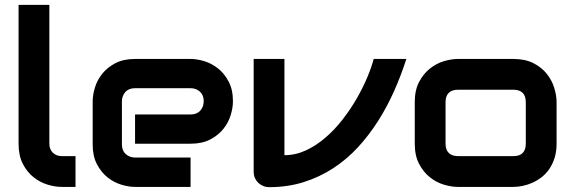

<svg xmlns="http://www.w3.org/2000/svg" viewBox="-20 -771 2364 792"><path d="M291.5 0H234.9Q207.5 0 176.5 -9.3Q145.5 -18.6 118.7 -39.8Q91.8 -61 74.2 -95Q56.6 -128.9 56.6 -178.2V-751H183.6V-178.2Q183.6 -154.8 198.2 -140.9Q212.9 -127 234.9 -127H291.5Z M940.9 -353Q940.9 -326.7 931.6 -296.1Q922.4 -265.6 901.6 -239.5Q880.9 -213.4 847.4 -195.8Q814 -178.2 766.1 -178.2H537.1V-298.8H766.1Q792 -298.8 806.2 -314.7Q820.3 -330.6 820.3 -354Q820.3 -378.9 804.4 -393.1Q788.6 -407.2 766.1 -407.2H537.1Q511.2 -407.2 497.1 -391.4Q482.9 -375.5 482.9 -352.1V-174.8Q482.9 -149.4 498.8 -135.3Q514.6 -121.1 538.1 -121.1H766.1V0H537.1Q510.7 0 480.2 -9.3Q449.7 -18.6 423.6 -39.3Q397.5 -60.1 379.9 -93.5Q362.3 -127 362.3 -174.8V-353Q362.3 -379.4 371.6 -409.9Q380.9 -440.4 401.6 -466.6Q422.4 -492.7 455.8 -510.3Q489.3 -527.8 537.1 -527.8H766.1Q792.5 -527.8 823 -518.6Q853.5 -509.3 879.6 -488.5Q905.8 -467.8 923.3 -434.3Q940.9 -400.9 940.9 -353Z M1656.2 -527.8Q1634.8 -460.9 1606 -396Q1577.1 -331.1 1539.8 -272.2Q1502.4 -213.4 1456.3 -163.3Q1410.2 -113.3 1354.2 -76.9Q1298.3 -40.5 1232.7 -19.8Q1167 1 1090.3 1Q1077.1 1 1065.4 -3.9Q1053.7 -8.8 1044.9 -17.3Q1036.1 -25.9 1031.2 -37.4Q1026.4 -48.8 1026.4 -62V-527.8H1153.3V-130.9Q1199.7 -130.9 1242.4 -150.9Q1285.2 -170.9 1323.2 -203.9Q1361.3 -236.8 1393.8 -278.8Q1426.3 -320.8 1451.7 -365Q1477.1 -409.2 1494.9 -451.7Q1512.7 -494.1 1521.5 -527.8Z M2275.9 -178.2Q2275.9 -145.5 2267.6 -119.4Q2259.3 -93.3 2245.6 -73.5Q2231.9 -53.7 2213.9 -39.8Q2195.8 -25.9 2176 -17.1Q2156.2 -8.3 2136 -4.2Q2115.7 0 2097.7 0H1868.7Q1842.3 0 1811 -9.3Q1779.8 -18.6 1753.2 -39.8Q1726.6 -61 1708.7 -95Q1690.9 -128.9 1690.9 -178.2V-350.1Q1690.9 -398.9 1708.7 -432.9Q1726.6 -466.8 1753.2 -488Q1779.8 -509.3 1811 -518.6Q1842.3 -527.8 1868.7 -527.8H2097.7Q2146.5 -527.8 2180.7 -510.3Q2214.8 -492.7 2235.8 -466.1Q2256.8 -439.5 2266.4 -408.2Q2275.9 -377 2275.9 -350.1ZM2148.9 -349.1Q2148.9 -375.5 2135.7 -388.2Q2122.6 -400.9 2097.7 -400.9H1869.6Q1844.2 -400.9 1831.1 -387.9Q1817.9 -375 1817.9 -350.1V-178.2Q1817.9 -153.3 1831.1 -140.1Q1844.2 -127 1869.6 -127H2097.7Q2123.5 -127 2136.2 -140.1Q2148.9 -153.3 2148.9 -178.2Z"/></svg>

Font: Audiowide
Style: Regular
Weight: 400
Designer: Astigmatic (AOETI)
Foundry: Astigmatic (AOETI)
Version: Version 1.002